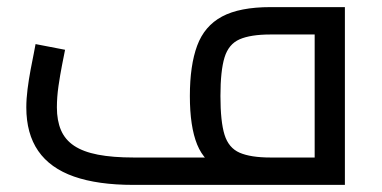

<svg xmlns="http://www.w3.org/2000/svg" viewBox="-20 -520 1075 540"><path d="M355 0Q255 0 188 -23.5Q121 -47 87.5 -95.5Q54 -144 54 -218Q54 -242 57.5 -269.5Q61 -297 66 -323.5Q71 -350 75 -369.5Q79 -389 80 -396L163 -380Q160 -365 154.5 -337Q149 -309 144.5 -278Q140 -247 140 -218Q140 -181 151.5 -154Q163 -127 188.5 -110Q214 -93 255.5 -85Q297 -77 356 -77H915L865 -34V-456L905 -423H741Q685 -423 654 -409.5Q623 -396 611.5 -358.5Q600 -321 600 -250Q600 -178 611.5 -141Q623 -104 654 -90.5Q685 -77 741 -77V-19Q654 -19 604.5 -41Q555 -63 534.5 -113.5Q514 -164 514 -250Q514 -336 534.5 -391.5Q555 -447 604.5 -473.5Q654 -500 741 -500H950V0Z"/></svg>

Font: Cairo Play Medium
Style: Regular
Weight: 500
Version: Version 3.119